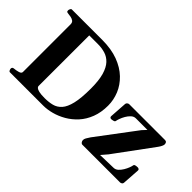

<svg xmlns="http://www.w3.org/2000/svg" viewBox="-74 -1100 1508 1508"><g transform="rotate(45 679.5 -346.5)"><path d="M70.8 0Q62.5 0 58.3 -9.8Q54.2 -19.5 54.2 -24.9Q54.2 -41 70.3 -43Q93.8 -44.9 117.4 -51.5Q141.1 -58.1 141.1 -74.2V-602.5Q141.1 -623.5 128.7 -632.8Q116.2 -642.1 99.1 -645.3Q82 -648.4 66.9 -649.9Q56.6 -650.9 53 -654.1Q49.3 -657.2 49.3 -668Q49.3 -673.3 53.5 -683.1Q57.6 -692.9 65.9 -692.9H405.8Q505.4 -692.4 579.6 -664.6Q653.8 -636.7 703.1 -589.4Q752.4 -542 776.9 -482.7Q801.3 -423.3 801.3 -360.4Q801.3 -284.2 778.3 -225.1Q755.4 -166 716.8 -123.5Q678.2 -81.1 630.9 -53.7Q583.5 -26.4 534.2 -13.2Q484.9 0 440.9 0ZM305.7 -82Q305.7 -75.2 313.5 -67.6Q321.3 -60.1 343 -54.7Q364.7 -49.3 407.2 -49.3Q451.7 -49.3 489 -58.8Q526.4 -68.4 553.7 -98.9Q581.1 -129.4 595.9 -191.4Q610.8 -253.4 610.8 -358.4Q610.8 -449.2 594.5 -505.6Q578.1 -562 549.3 -592.5Q520.5 -623 482.7 -634.3Q444.8 -645.5 402.3 -645.5H306.2ZM875.5 0Q865.7 0 858.9 -9.5Q852.1 -19 852.1 -29.3Q852.1 -41.5 859.4 -54.4Q866.7 -67.4 879.9 -86.9L1122.1 -409.2L1170.4 -460.9L1173.8 -443.8H1025.9Q1004.4 -443.8 987.1 -428Q969.7 -412.1 957 -389.9Q944.3 -367.7 937.3 -347.4Q930.2 -327.1 929.2 -318.4Q928.2 -309.1 913.8 -305.7Q899.4 -302.2 891.6 -302.2Q886.2 -302.2 881.1 -306.4Q876 -310.5 876.5 -318.8L886.2 -464.4Q887.2 -473.1 894.5 -479Q901.9 -484.9 909.2 -485.4H1305.2Q1320.8 -485.4 1325.7 -477.3Q1330.6 -469.2 1330.6 -459Q1330.6 -450.7 1324.2 -437.3Q1317.9 -423.8 1307.6 -409.7L1074.2 -92.3L1015.1 -23.4L1012.7 -41L1177.7 -45.4Q1197.8 -45.9 1214.4 -61Q1231 -76.2 1243.4 -97.2Q1255.9 -118.2 1263.2 -137.7Q1270.5 -157.2 1271.5 -166Q1272.5 -175.8 1283.2 -179Q1293.9 -182.1 1309.6 -182.1Q1314.9 -182.1 1321.5 -178Q1328.1 -173.8 1327.1 -165.5L1317.4 -20Q1316.9 -10.7 1309.3 -5.6Q1301.8 -0.5 1294.4 0Z"/></g></svg>

Font: Gelasio
Style: Regular
Weight: 400
Designer: Eben Sorkin
Foundry: Eben Sorkin
Version: Version 1.008